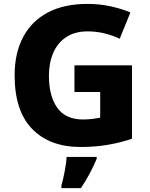

<svg xmlns="http://www.w3.org/2000/svg" viewBox="-20 -744 771 985"><path d="M362 -409H657V-32Q601 -13 535.5 -1.5Q470 10 393 10Q235 10 145 -82.5Q55 -175 55 -358Q55 -470 98 -552.5Q141 -635 224.5 -679.5Q308 -724 429 -724Q490 -724 547.5 -711.5Q605 -699 649 -680L594 -545Q559 -562 517 -572.5Q475 -583 429 -583Q364 -583 319.5 -553.5Q275 -524 253 -472.5Q231 -421 231 -355Q231 -252 273.5 -191.5Q316 -131 406 -131Q431 -131 454 -134Q477 -137 494 -140V-272H362ZM476 71Q460 108 441 144.5Q422 181 395 221H295V208Q304 177 312 134.5Q320 92 322 61H476Z"/></svg>

Font: Noto Sans ExtraBold
Style: Regular
Weight: 800
Designer: Monotype Design Team
Foundry: Monotype Imaging Inc.
Version: Version 2.007